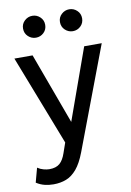

<svg xmlns="http://www.w3.org/2000/svg" viewBox="-100 -765 716 1050"><g transform="rotate(-10 258.0 -240.0)"><path d="M110.5 224.5Q86.5 224.5 62.8 219Q39 213.5 15.5 198.5L37 119Q52.5 129.5 70.2 134.2Q88 139 102.5 139Q139.5 139 160 121.2Q180.5 103.5 193 66L212.5 10L18.5 -490H119.5L264.5 -95L406 -490H503.5L289 78Q267 136 240.2 167.8Q213.5 199.5 181.5 212Q149.5 224.5 110.5 224.5ZM155 -582Q130.5 -582 112 -599.2Q93.5 -616.5 93.5 -643Q93.5 -669 112 -686.2Q130.5 -703.5 155 -703.5Q180 -703.5 198.2 -686.2Q216.5 -669 216.5 -643Q216.5 -616.5 198.2 -599.2Q180 -582 155 -582ZM360 -582Q335.5 -582 317 -599.2Q298.5 -616.5 298.5 -643Q298.5 -669 317 -686.2Q335.5 -703.5 360 -703.5Q385 -703.5 403.2 -686.2Q421.5 -669 421.5 -643Q421.5 -616.5 403.2 -599.2Q385 -582 360 -582Z"/></g></svg>

Font: Geologica Light
Style: Regular
Weight: 300
Designer: Sindre Bremnes, Frode Helland
Foundry: Monokrom Skriftforlag AS
Version: Version 1.010; ttfautohint (v1.8.4.7-5d5b);gftools[0.9.28]